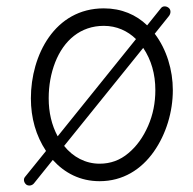

<svg xmlns="http://www.w3.org/2000/svg" viewBox="-20 -542 599 595"><path d="M62.5 30.8C70.3 35.2 80.6 32.7 85.9 25.4L143.6 -46.4C180.2 -5.9 228.5 19.5 288.6 19.5C360.8 19.5 417.5 -16.6 456.5 -71.8C495.1 -126.5 515.6 -195.8 515.6 -262.7C515.6 -324.7 496.6 -388.7 459.5 -437.5L503.4 -492.2C509.3 -499.5 510.3 -510.3 503.9 -516.6C497.6 -522.9 485.8 -524.9 479.5 -517.6L436 -463.4C402.3 -496.1 356.9 -516.1 301.8 -516.1C149.4 -516.1 75.7 -370.6 75.7 -237.3C75.7 -176.3 91.3 -121.6 122.6 -74.2L57.1 6.8C51.3 14.2 54.7 25.4 62.5 30.8ZM301.8 -461.9C341.3 -461.9 375.5 -446.3 401.4 -420.9L158.7 -119.6C140.1 -154.3 130.9 -193.4 130.9 -237.3C130.9 -277.3 137.7 -314.5 150.9 -348.6C177.7 -417 229.5 -461.9 301.8 -461.9ZM461.4 -262.7C461.4 -223.1 454.1 -186.5 439 -151.9C423.8 -117.2 403.8 -88.9 377.9 -67.4C352.1 -45.4 322.3 -34.7 288.6 -34.7C245.1 -34.7 206.5 -55.2 178.7 -89.8L423.8 -393.6C448.7 -356.4 461.4 -313 461.4 -262.7Z"/></svg>

Font: Mikhak Light
Style: Regular
Weight: 300
Designer: Amin Abedi
Version: Version 3.2